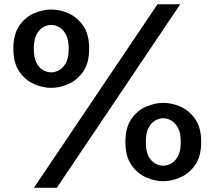

<svg xmlns="http://www.w3.org/2000/svg" viewBox="-20 -833 1004 898"><path d="M138.5 45.5 716.5 -813H823L245.5 45.5ZM219.5 -422Q180 -422 139 -440Q98 -458 70.2 -498.2Q42.5 -538.5 42.5 -605.5Q42.5 -672.5 70.2 -712.8Q98 -753 139 -770.8Q180 -788.5 219.5 -788.5Q259 -788.5 300 -770.8Q341 -753 369 -712.8Q397 -672.5 397 -605.5Q397 -538.5 369 -498.2Q341 -458 300 -440Q259 -422 219.5 -422ZM219.5 -494.5Q237.5 -494.5 256.5 -504.8Q275.5 -515 288.5 -539.2Q301.5 -563.5 301.5 -605.5Q301.5 -647.5 288.5 -671.5Q275.5 -695.5 256.8 -706Q238 -716.5 219.5 -716.5Q201 -716.5 182.2 -706Q163.5 -695.5 150.8 -671.5Q138 -647.5 138 -605.5Q138 -563.5 150.5 -539.2Q163 -515 182 -504.8Q201 -494.5 219.5 -494.5ZM743.5 14.5Q704 14.5 663 -3.5Q622 -21.5 594.2 -61.8Q566.5 -102 566.5 -169Q566.5 -236 594.2 -276.2Q622 -316.5 663 -334.2Q704 -352 743.5 -352Q783 -352 824 -334.2Q865 -316.5 893 -276.2Q921 -236 921 -169Q921 -102 893 -61.8Q865 -21.5 824 -3.5Q783 14.5 743.5 14.5ZM743.5 -58Q761.5 -58 780.5 -68.2Q799.5 -78.5 812.5 -102.8Q825.5 -127 825.5 -169Q825.5 -211 812.5 -235Q799.5 -259 780.8 -269.5Q762 -280 743.5 -280Q725 -280 706.2 -269.5Q687.5 -259 674.8 -235Q662 -211 662 -169Q662 -127 674.5 -102.8Q687 -78.5 706 -68.2Q725 -58 743.5 -58Z"/></svg>

Font: Junction SemiBold
Style: Regular
Weight: 600
Designer: Caroline Hadilaksono
Foundry: Caroline Hadilaksono, Tyler Finck, The League of Moveable Type
Version: Version 2.000; ttfautohint (v1.8.3)